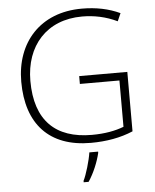

<svg xmlns="http://www.w3.org/2000/svg" viewBox="-62 -776 846 1049"><g transform="rotate(-5 361.5 -252.0)"><path d="M380 -359V-316H597V-62C550 -44 493 -33 421 -33C223 -33 112 -138 112 -356C112 -548 229 -682 424 -682C489 -682 554 -669 616 -639L635 -682C573 -711 504 -725 426 -725C198 -725 62 -571 62 -356C62 -124 184 10 412 10C498 10 576 -4 644 -33V-359ZM447 68V61H399C393 104 370 182 354 213V221H381C412 175 436 115 447 68Z"/></g></svg>

Font: Noto Sans Syriac Extralight
Style: Regular
Weight: 200
Designer: Patrick Giasson and the Monotype Design Team
Foundry: Monotype Imaging Inc.
Version: Version 3.000